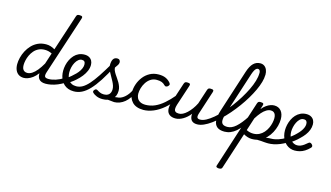

<svg xmlns="http://www.w3.org/2000/svg" viewBox="-154 -1598 4643 2691"><g transform="rotate(15 2167.0 -252.0)"><path d="M180 17Q137 17 106 -2.5Q75 -22 58.5 -59Q42 -96 42 -146Q42 -190 54.5 -241Q67 -292 92.5 -341Q118 -390 156.5 -430.5Q195 -471 247 -495Q299 -519 365 -519Q399 -519 431 -509Q463 -499 492 -481L663 -1003Q669 -1023 678.5 -1029Q688 -1035 708 -1035Q739 -1035 747.5 -1025.5Q756 -1016 749 -996L470 -143Q455 -95 465.5 -76.5Q476 -58 520 -58Q532 -58 537.5 -46.5Q543 -35 540.5 -20.5Q538 -6 527 5.5Q516 17 497 17Q462 17 438.5 8Q415 -1 401.5 -16.5Q388 -32 382 -52Q376 -72 377 -93L376 -103Q342 -57 306 -31Q270 -5 237.5 6Q205 17 180 17ZM208 -63Q243 -63 278 -85.5Q313 -108 348.5 -151.5Q384 -195 418 -255L470 -415Q441 -429 416 -434.5Q391 -440 366 -440Q316 -440 277 -421Q238 -402 210.5 -370Q183 -338 165.5 -300Q148 -262 140 -224.5Q132 -187 132 -157Q132 -126 140.5 -105.5Q149 -85 166.5 -74Q184 -63 208 -63Z M497 17Q478 17 472 5.5Q466 -6 470.5 -20.5Q475 -35 488 -46.5Q501 -58 520 -58Q568 -58 623 -76Q678 -94 732 -128Q743 -136 753 -130.5Q763 -125 769 -113Q775 -101 774.5 -88.5Q774 -76 764 -70Q715 -39 667 -19.5Q619 0 576 8.5Q533 17 497 17Z M730 -121Q764 -138 794.5 -161Q825 -184 850 -209Q880 -234 903.5 -263.5Q927 -293 940.5 -323.5Q954 -354 954 -382Q954 -410 942 -424.5Q930 -439 903 -439Q889 -439 882.5 -451Q876 -463 877.5 -479Q879 -495 890 -507Q901 -519 922 -519Q961 -519 988.5 -503.5Q1016 -488 1030 -461.5Q1044 -435 1044 -401Q1044 -357 1025.5 -313.5Q1007 -270 975 -229.5Q943 -189 902 -153Q872 -125 835.5 -101Q799 -77 761 -57Z M905 18Q859 18 824 5Q789 -8 763.5 -31Q738 -54 721 -84.5Q704 -115 696 -150Q688 -185 688 -222Q688 -263 697.5 -305.5Q707 -348 726 -386Q745 -424 773 -454.5Q801 -485 838.5 -502Q876 -519 923 -519Q932 -519 934.5 -507Q937 -495 933 -479Q929 -463 921.5 -451Q914 -439 905 -439Q877 -439 853.5 -419.5Q830 -400 812.5 -368.5Q795 -337 786 -299.5Q777 -262 777 -226Q777 -195 784.5 -165Q792 -135 809 -111.5Q826 -88 853.5 -74Q881 -60 920 -60Q967 -60 1010 -84.5Q1053 -109 1099.5 -161Q1146 -213 1200.5 -295.5Q1255 -378 1324 -495Q1331 -508 1345.5 -505Q1360 -502 1370 -491.5Q1380 -481 1373 -468Q1305 -336 1245 -243.5Q1185 -151 1129.5 -93Q1074 -35 1019 -8.5Q964 18 905 18Z M1492 17Q1473 17 1452 13Q1431 9 1405 8Q1379 7 1345 13L1377 -17Q1406 -29 1432 -38.5Q1458 -48 1480 -53Q1502 -58 1515 -58Q1524 -58 1526.5 -46.5Q1529 -35 1525.5 -20.5Q1522 -6 1513 5.5Q1504 17 1492 17ZM1323 19Q1273 19 1235.5 3Q1198 -13 1179 -32Q1169 -42 1168.5 -52.5Q1168 -63 1182 -78Q1193 -90 1203.5 -90.5Q1214 -91 1228 -82Q1242 -72 1267 -61Q1292 -50 1322 -50Q1374 -50 1399.5 -77Q1425 -104 1425 -152Q1425 -177 1416 -204Q1407 -231 1392.5 -258.5Q1378 -286 1362.5 -313Q1347 -340 1332.5 -367.5Q1318 -395 1309.5 -420Q1301 -445 1301 -468Q1301 -527 1320 -556.5Q1339 -586 1378 -586Q1401 -586 1412 -572.5Q1423 -559 1423 -541Q1423 -523 1412 -503.5Q1401 -484 1378 -454Q1378 -433 1387.5 -411Q1397 -389 1412 -365.5Q1427 -342 1444.5 -317.5Q1462 -293 1477 -266.5Q1492 -240 1502 -211.5Q1512 -183 1512 -152Q1512 -70 1459.5 -25.5Q1407 19 1323 19Z M1491 17Q1477 17 1470.5 5.5Q1464 -6 1466.5 -20.5Q1469 -35 1481 -46.5Q1493 -58 1514 -58Q1540 -58 1566.5 -69Q1593 -80 1619 -101.5Q1645 -123 1667 -153Q1689 -183 1706 -220Q1711 -235 1723.5 -234.5Q1736 -234 1745.5 -224.5Q1755 -215 1751 -201Q1733 -150 1705 -109.5Q1677 -69 1643 -41Q1609 -13 1570 2Q1531 17 1491 17Z M1918 17Q1807 17 1752.5 -40.5Q1698 -98 1698 -189Q1698 -242 1717.5 -299.5Q1737 -357 1775 -407Q1813 -457 1869.5 -488Q1926 -519 1999 -519Q2058 -519 2098.5 -501Q2139 -483 2169 -448Q2184 -430 2179.5 -417.5Q2175 -405 2163 -394Q2150 -384 2137 -382.5Q2124 -381 2110 -396Q2091 -417 2063 -428Q2035 -439 1990 -439Q1940 -439 1902 -414Q1864 -389 1838.5 -349.5Q1813 -310 1800.5 -266.5Q1788 -223 1788 -185Q1788 -153 1801.5 -124Q1815 -95 1846 -77.5Q1877 -60 1928 -60Q1942 -60 1947.5 -48.5Q1953 -37 1951 -21.5Q1949 -6 1940.5 5.5Q1932 17 1918 17Z M1910 17Q1894 17 1887 5.5Q1880 -6 1882 -21.5Q1884 -37 1893.5 -48.5Q1903 -60 1921 -60Q1994 -60 2058.5 -88Q2123 -116 2185.5 -170Q2248 -224 2313 -301Q2318 -308 2329.5 -302Q2341 -296 2348.5 -285.5Q2356 -275 2350 -267Q2282 -171 2208 -108Q2134 -45 2058.5 -14Q1983 17 1910 17Z M2379 16Q2325 16 2293 -8Q2261 -32 2254.5 -76.5Q2248 -121 2267 -181L2366 -483Q2373 -503 2382.5 -509Q2392 -515 2411 -515Q2442 -515 2450.5 -505.5Q2459 -496 2452 -476L2353 -175Q2341 -137 2342 -112Q2343 -87 2359.5 -74.5Q2376 -62 2410 -62Q2437 -62 2466.5 -77Q2496 -92 2526 -120Q2556 -148 2584.5 -186.5Q2613 -225 2636 -272L2705 -483Q2712 -503 2721.5 -509Q2731 -515 2750 -515Q2781 -515 2789.5 -505.5Q2798 -496 2791 -476L2683 -143Q2667 -95 2676 -76.5Q2685 -58 2717 -58Q2731 -58 2737 -46.5Q2743 -35 2740.5 -20.5Q2738 -6 2726 5.5Q2714 17 2693 17Q2664 17 2643.5 8.5Q2623 0 2611 -15Q2599 -30 2594 -49.5Q2589 -69 2589 -92L2591 -109Q2568 -79 2542 -56Q2516 -33 2488.5 -17Q2461 -1 2433.5 7.5Q2406 16 2379 16Z M2696 17Q2677 17 2671 5.5Q2665 -6 2670 -20.5Q2675 -35 2687.5 -46.5Q2700 -58 2719 -58Q2758 -58 2805 -83Q2852 -108 2904.5 -152Q2957 -196 3010 -253.5Q3063 -311 3113 -378Q3163 -445 3206.5 -515.5Q3250 -586 3283.5 -655Q3317 -724 3335.5 -786.5Q3354 -849 3354 -899Q3354 -918 3367 -927.5Q3380 -937 3397.5 -937Q3415 -937 3428 -927.5Q3441 -918 3441 -899Q3441 -852 3424.5 -794Q3408 -736 3377.5 -670.5Q3347 -605 3306 -536.5Q3265 -468 3216 -401Q3167 -334 3113.5 -272Q3060 -210 3004.5 -158Q2949 -106 2894.5 -66.5Q2840 -27 2789.5 -5Q2739 17 2696 17Z M3090 17Q3020 17 2982.5 -14Q2945 -45 2940.5 -105.5Q2936 -166 2965 -256L3163 -870Q3192 -959 3233.5 -999Q3275 -1039 3333 -1039Q3367 -1039 3391.5 -1021.5Q3416 -1004 3429 -973Q3442 -942 3442 -899Q3442 -880 3429 -871Q3416 -862 3398.5 -862Q3381 -862 3368 -871Q3355 -880 3355 -899Q3355 -917 3351 -929.5Q3347 -942 3339 -948.5Q3331 -955 3318 -955Q3307 -955 3295 -946Q3283 -937 3271.5 -916.5Q3260 -896 3247 -858L3043 -227Q3024 -166 3024.5 -129Q3025 -92 3047 -75Q3069 -58 3113 -58Q3127 -58 3133.5 -46.5Q3140 -35 3137 -20.5Q3134 -6 3122.5 5.5Q3111 17 3090 17Z M3091 17Q3077 17 3070.5 5.5Q3064 -6 3066.5 -20.5Q3069 -35 3081 -46.5Q3093 -58 3114 -58Q3144 -58 3174.5 -71Q3205 -84 3236 -111.5Q3267 -139 3300.5 -180Q3334 -221 3369 -277Q3378 -290 3390 -289Q3402 -288 3408.5 -278.5Q3415 -269 3409 -257Q3373 -187 3335 -135Q3297 -83 3257.5 -49.5Q3218 -16 3176.5 0.5Q3135 17 3091 17Z M3716 17Q3694 17 3670.5 14.5Q3647 12 3621 10Q3595 8 3563 8Q3531 8 3492 13L3524 -20Q3555 -28 3586.5 -35Q3618 -42 3647 -47Q3676 -52 3699.5 -55Q3723 -58 3739 -58Q3748 -58 3750.5 -46.5Q3753 -35 3749 -20.5Q3745 -6 3736.5 5.5Q3728 17 3716 17ZM3149 535Q3133 535 3119 528Q3105 521 3112 502L3430 -483Q3437 -503 3446.5 -509Q3456 -515 3475 -515Q3506 -515 3514.5 -505.5Q3523 -496 3516 -476L3498 -419Q3530 -457 3561 -478.5Q3592 -500 3620.5 -509.5Q3649 -519 3674 -519Q3738 -519 3774.5 -475Q3811 -431 3811 -355Q3811 -309 3798 -258Q3785 -207 3759 -158Q3733 -109 3694.5 -69.5Q3656 -30 3605 -6.5Q3554 17 3490 17Q3458 17 3426.5 7Q3395 -3 3368 -19L3197 509Q3193 522 3182.5 528.5Q3172 535 3149 535ZM3389 -85Q3416 -72 3439.5 -66.5Q3463 -61 3488 -61Q3537 -61 3575 -80.5Q3613 -100 3640.5 -131.5Q3668 -163 3685.5 -200.5Q3703 -238 3711.5 -276Q3720 -314 3720 -345Q3720 -375 3711.5 -396Q3703 -417 3686.5 -428Q3670 -439 3645 -439Q3614 -439 3581 -419.5Q3548 -400 3515 -362Q3482 -324 3449 -271Z M3726 17Q3707 17 3701 5.5Q3695 -6 3699.5 -20.5Q3704 -35 3717 -46.5Q3730 -58 3749 -58Q3797 -58 3852 -76Q3907 -94 3961 -128Q3972 -136 3982 -130.5Q3992 -125 3998 -113Q4004 -101 4003.5 -88.5Q4003 -76 3993 -70Q3944 -39 3896 -19.5Q3848 0 3805 8.5Q3762 17 3726 17Z M3954 -123Q3992 -144 4025 -169.5Q4058 -195 4084 -222Q4109 -246 4129.5 -273Q4150 -300 4162 -328Q4174 -356 4174 -382Q4174 -410 4162 -424.5Q4150 -439 4123 -439Q4092 -439 4068.5 -417.5Q4045 -396 4028.5 -363Q4012 -330 4004 -293.5Q3996 -257 3996 -227Q3996 -190 4006 -159.5Q4016 -129 4034 -107Q4052 -85 4075.5 -73.5Q4099 -62 4125 -62Q4151 -62 4175.5 -71.5Q4200 -81 4223 -98Q4246 -115 4268 -134Q4282 -147 4295 -144.5Q4308 -142 4319 -131Q4332 -119 4334 -105.5Q4336 -92 4323 -79Q4290 -45 4255 -23Q4220 -1 4183.5 8.5Q4147 18 4109 18Q4075 18 4044 6.5Q4013 -5 3988 -26.5Q3963 -48 3944.5 -78Q3926 -108 3916.5 -144.5Q3907 -181 3907 -222Q3907 -261 3916 -302Q3925 -343 3943.5 -382Q3962 -421 3990 -451.5Q4018 -482 4056 -500.5Q4094 -519 4142 -519Q4181 -519 4208.5 -503.5Q4236 -488 4250 -461.5Q4264 -435 4264 -401Q4264 -359 4248.5 -319Q4233 -279 4205.5 -242.5Q4178 -206 4143 -174Q4111 -141 4072 -112Q4033 -83 3989 -60Z"/></g></svg>

Font: Playwrite CO
Style: Regular
Weight: 400
Designer: Veronika Burian, José Scaglione
Foundry: TypeTogether
Version: Version 1.000